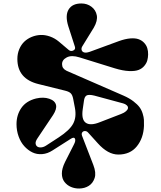

<svg xmlns="http://www.w3.org/2000/svg" viewBox="-20 -914 927 1107"><path d="M363.8 -505.9 691.9 -362.8Q725.6 -348.1 749 -330.1Q772.5 -312 784.4 -295.9Q796.4 -279.8 802.7 -258.8Q809.1 -237.8 809.8 -223.1Q810.5 -208.5 810.1 -188Q807.1 -117.2 768.8 -70.1Q730.5 -22.9 662.1 -22.9Q602.1 -22.9 543.9 -87.9L487.8 -149.9Q480.5 -158.2 470.2 -158.4Q460 -158.7 454.3 -150.9Q448.7 -143.1 453.1 -130.9L518.1 37.1Q535.6 82.5 525.6 112.5Q515.6 142.6 491.9 157.5Q468.3 172.4 437 172.9Q411.6 173.3 389.2 163.8Q366.7 154.3 351.8 135Q336.9 115.7 336.7 86.9Q336.4 58.1 355 20L405.8 -80.1Q418.5 -103.5 411.6 -115.7Q405.8 -125 388.2 -113.8L283.2 -46.9Q253.9 -27.8 223.1 -25.4Q192.4 -22.9 166.5 -35.6Q140.6 -48.3 119.9 -71.3Q99.1 -94.2 87.2 -127.7Q75.2 -161.1 75.2 -198.2Q75.2 -251 103 -291.5Q130.9 -332 188 -346.2Q230.5 -356 263.9 -344.7Q297.4 -333.5 303.2 -308.1Q308.1 -285.2 286.1 -251L195.8 -116.2Q184.1 -98.6 185.3 -86.9Q186.5 -75.2 194.8 -69.1Q203.1 -63 217.3 -64.2Q231.4 -65.4 245.1 -74.2L318.8 -122.1Q380.9 -162.6 401.4 -200.2Q421.9 -237.8 412.1 -291L401.9 -344.2Q397.9 -365.2 388.7 -375.2Q379.4 -385.3 356 -391.1L202.1 -429.2Q80.1 -459 80.1 -574.2Q80.1 -604.5 91.1 -630.6Q102.1 -656.7 120.4 -674.1Q138.7 -691.4 163.3 -701.4Q188 -711.4 214.1 -712.4Q240.2 -713.4 268.1 -703.6Q295.9 -693.8 319.8 -673.8L375 -627Q387.7 -615.7 402.1 -622.6Q416.5 -629.4 412.1 -644L374 -762.2Q354.5 -824.2 375.5 -859.1Q396.5 -894 449.2 -894Q482.4 -894 507.3 -875.2Q532.2 -856.4 538.1 -825.7Q543.9 -794.9 521 -754.9L455.1 -647.9Q448.2 -637.2 450.4 -626.7Q452.6 -616.2 463.9 -612.1Q475.1 -607.9 497.1 -615.2L665 -676.8Q701.2 -689.9 730.5 -692.4Q759.8 -694.8 778.8 -688Q797.9 -681.2 810.8 -667.5Q823.7 -653.8 829.1 -636.7Q834.5 -619.6 834 -599.1Q833.5 -581.5 829.3 -565.9Q825.2 -550.3 812.5 -534.7Q799.8 -519 779.5 -511Q759.3 -502.9 723.9 -504.4Q688.5 -505.9 642.1 -520L439 -583Q392.6 -597.7 364.7 -583Q336.9 -568.4 337.9 -543Q337.9 -518.6 363.8 -505.9ZM557.1 -210 678.2 -256.8Q696.8 -263.7 707.3 -273.4Q717.8 -283.2 717.8 -291Q719.2 -299.3 710.7 -307.1Q702.1 -314.9 689.9 -317.9L523.9 -362.8Q491.7 -370.6 479.2 -363.5Q466.8 -356.4 463.9 -332L457 -284.2Q448.2 -224.1 475.1 -205.8Q502 -187.5 557.1 -210Z"/></svg>

Font: Pilowlava
Style: Regular
Weight: 400
Designer: Anton Moglia, Jérémy Landes, Maksym Kobuzan (Cyrillic), Velvetyne Type Foundry
Foundry: Anton Moglia, Jérémy Landes, Velvetyne Type Foundry
Version: Version 1.001;hotconv 1.0.109;makeotfexe 2.5.65596